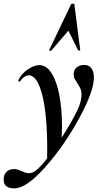

<svg xmlns="http://www.w3.org/2000/svg" viewBox="-94 -752 567 1053"><path d="M-74 234Q-74 206 -58.5 190.5Q-43 175 -15 175Q0 175 26 187Q29 188 41 193Q53 198 65 198Q82 198 99 186Q133 162 188.5 85Q244 8 291.5 -74.5Q339 -157 347 -191Q353 -215 353 -232Q353 -253 347 -266Q341 -279 330 -296Q320 -311 315 -320.5Q310 -330 310 -345Q310 -368 326 -382Q342 -396 368 -396Q393 -396 407 -378Q421 -360 421 -326Q421 -252 340 -103Q259 46 155 163.5Q51 281 -15 281Q-74 281 -74 234ZM165 71Q165 -124 137.5 -231.5Q110 -339 63 -339Q51 -339 38.5 -330Q26 -321 18 -308Q17 -305 12 -305Q5 -305 6 -311Q23 -347 58 -371Q93 -395 122 -395Q160 -395 188.5 -351Q217 -307 231.5 -230Q246 -153 246 -57Q246 -34 244 16L164 135Q165 113 165 71ZM334 -477 281 -584 187 -474Q186 -473 183 -473Q180 -473 177.5 -474.5Q175 -476 176 -478L295 -727Q298 -732 306 -732Q314 -732 314 -727L346 -478Q346 -475 340.5 -474.5Q335 -474 334 -477Z"/></svg>

Font: Cormorant Garamond
Style: Bold Italic
Weight: 700
Italic angle: -10°
Designer: Christian Thalmann (Catharsis Fonts)
Foundry: Catharsis Fonts
Version: Version 4.000